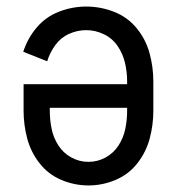

<svg xmlns="http://www.w3.org/2000/svg" viewBox="-20 -558 540 586"><path d="M250 8Q207 8 167 -9Q127 -26 100.5 -60Q74 -94 63 -135.5Q52 -177 52 -220V-301H368V-310Q368 -338 361.5 -366Q355 -394 339 -417.5Q323 -441 297 -453.5Q271 -466 243 -466Q216 -466 190.5 -454.5Q165 -443 148.5 -420Q132 -397 124 -371L51 -400Q64 -441 92 -474Q120 -507 160.5 -522.5Q201 -538 243 -538Q287 -538 328 -522Q369 -506 397 -472Q425 -438 436.5 -395.5Q448 -353 448 -310V-220Q448 -177 437 -135.5Q426 -94 399.5 -60Q373 -26 333 -9Q293 8 250 8ZM250 -64Q278 -64 302.5 -77.5Q327 -91 342 -114.5Q357 -138 362.5 -165Q368 -192 368 -220V-229H132V-220Q132 -192 137.5 -165Q143 -138 158 -114.5Q173 -91 197.5 -77.5Q222 -64 250 -64Z"/></svg>

Font: Iosevka SS01
Style: Regular
Weight: 400
Monospace: yes
Designer: Belleve Invis
Foundry: Belleve Invis
Version: 2.3.3; ttfautohint (v1.8.3)